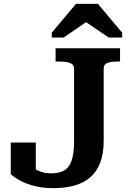

<svg xmlns="http://www.w3.org/2000/svg" viewBox="-20 -961 682 998"><path d="M269 -710H604V-641H588Q558 -641 538.5 -634Q519 -627 519 -605V-231Q519 -162 500.5 -114.5Q482 -67 447.5 -38Q413 -9 365 4Q317 17 258 17Q202 17 158 5.5Q114 -6 83.5 -23Q53 -40 36 -56V-220H166V-61Q148 -66 135 -75.5Q122 -85 116 -94.5Q110 -104 112.5 -109.5Q115 -115 127 -112Q138 -100 155 -87.5Q172 -75 195 -67.5Q218 -60 247 -60Q286 -60 312 -74Q338 -88 351.5 -124.5Q365 -161 365 -228V-605Q365 -620 355 -627.5Q345 -635 329 -638Q313 -641 292 -641H269ZM489 -941H375L249 -791V-766H311L465 -872L390 -871L545 -766H615V-791Z"/></svg>

Font: Roboto Serif 20pt SemiBold
Style: Regular
Weight: 600
Version: Version 1.008